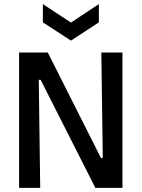

<svg xmlns="http://www.w3.org/2000/svg" viewBox="-20 -916 690 936"><path d="M73 0V-660H213L472 -146H481L474 -660H577V0H445L178 -527H169L176 0ZM189 -896 326 -806 462 -896V-807L326 -718L189 -807Z"/></svg>

Font: Bricolage Grotesque SemiCondensed Medium
Style: Regular
Weight: 500
Width: 4
Designer: Mathieu Triay
Foundry: Atelier Triay
Version: Version 1.001;gftools[0.9.33.dev8+g029e19f]